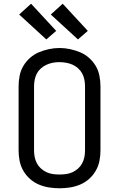

<svg xmlns="http://www.w3.org/2000/svg" viewBox="-20 -1004 640 1032"><path d="M300 8Q272 8 243.5 3.5Q215 -1 189 -12Q163 -23 141.5 -42Q120 -61 105.5 -86Q91 -111 85.5 -139Q80 -167 80 -195V-540Q80 -568 85.5 -596.5Q91 -625 105.5 -649.5Q120 -674 141.5 -693Q163 -712 189 -723Q215 -734 243.5 -740Q272 -746 300 -746Q328 -746 356.5 -740Q385 -734 411 -723Q437 -712 458.5 -693Q480 -674 494.5 -649.5Q509 -625 514.5 -596.5Q520 -568 520 -540V-195Q520 -167 514.5 -139Q509 -111 494.5 -86Q480 -61 458.5 -42Q437 -23 411 -12Q385 -1 356.5 3.5Q328 8 300 8ZM300 -66Q318 -66 336 -68.5Q354 -71 370 -78.5Q386 -86 399.5 -98Q413 -110 421.5 -126Q430 -142 433.5 -159.5Q437 -177 437 -195V-540Q437 -558 433.5 -576Q430 -594 421.5 -609.5Q413 -625 399 -637.5Q385 -650 368.5 -657Q352 -664 334 -667Q316 -670 298 -670Q280 -670 262.5 -666.5Q245 -663 229 -655.5Q213 -648 199.5 -636Q186 -624 178 -608.5Q170 -593 166.5 -575.5Q163 -558 163 -540V-195Q163 -177 166.5 -159.5Q170 -142 178.5 -126Q187 -110 200.5 -98Q214 -86 230 -78.5Q246 -71 264 -68.5Q282 -66 300 -66ZM399 -792 253 -926 317 -984 452 -838ZM229 -792 83 -926 147 -984 282 -838Z"/></svg>

Font: Iosevka Mono
Style: Regular
Weight: 400
Designer: Belleve Invis
Foundry: Belleve Invis
Version: Version 11.1.1